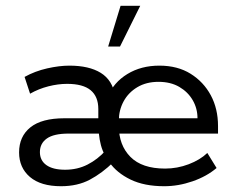

<svg xmlns="http://www.w3.org/2000/svg" viewBox="-20 -634 813 664"><path d="M191 10Q121 10 83.5 -22Q46 -54 46 -107Q46 -162 85 -193.5Q124 -225 203 -225H338L320 -203V-257Q320 -300 293.5 -322Q267 -344 212 -344Q181 -344 147.5 -335.5Q114 -327 84 -310L65 -368Q101 -388 143 -397.5Q185 -407 220 -407Q288 -407 328.5 -382Q369 -357 378 -303L352 -299Q373 -349 420.5 -378Q468 -407 531 -407Q594 -407 639 -379Q684 -351 709 -304.5Q734 -258 734 -198V-172H363V-225H663Q663 -259 646.5 -287.5Q630 -316 600 -333.5Q570 -351 528 -351Q486 -351 455 -332.5Q424 -314 407.5 -283.5Q391 -253 391 -217V-198Q391 -132 431 -91.5Q471 -51 551 -51Q593 -51 632.5 -66Q672 -81 697 -105L729 -53Q695 -24 646 -7Q597 10 548 10Q479 10 431.5 -13Q384 -36 358 -73L373 -74Q333 -35 290.5 -12.5Q248 10 191 10ZM205 -47Q248 -47 283 -65Q318 -83 345 -113L344 -95Q334 -113 329 -132Q324 -151 322 -172H217Q166 -172 142 -155Q118 -138 118 -108Q118 -79 140.5 -63Q163 -47 205 -47ZM354 -473 397 -614H465L395 -473Z"/></svg>

Font: Rokkitt
Style: Regular
Weight: 400
Designer: Vernon Adams
Foundry: Vernon Adams
Version: Version 3.103